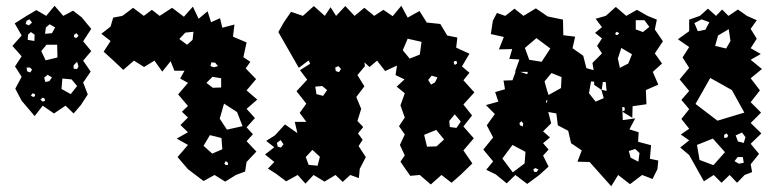

<svg xmlns="http://www.w3.org/2000/svg" viewBox="-20 -616 2677 665"><path d="M55 -267 33 -309 55 -350 32 -386 55 -421 23 -457 55 -493 31 -535 72 -561 106 -581 140 -561 169 -596 199 -561 233 -579 263 -556 296 -516 268 -473 296 -439 268 -406 294 -368 268 -330 284 -289 260 -252 235 -223 207 -250 167 -223 128 -250 100 -214ZM82 -549 72 -544 69 -533 80 -528 91 -538ZM171 -521 152 -532 139 -521 136 -499 160 -501ZM100 -496 87 -505 77 -496 76 -478 99 -474ZM245 -501 237 -496 236 -488 244 -484 252 -492ZM178 -461H141L123 -439L138 -407L179 -417ZM252 -386 247 -402 235 -390V-378L247 -377ZM91 -375 84 -382H72L74 -369L85 -365ZM160 -348 145 -357 133 -347 137 -332 151 -335ZM228 -341 196 -344 193 -308 225 -290 247 -318ZM101 -290 93 -293 87 -285 95 -280 101 -283ZM135 -274 128 -278 120 -271 128 -264 136 -267Z M631 -30 595 -72 631 -114 592 -136 631 -158 605 -183 631 -209 610 -229 631 -249 597 -289 631 -329 604 -344 619 -371H584L571 -404L542 -368L515 -406L479 -384L444 -406L407 -374L371 -408L339 -437L363 -474L331 -499L363 -524L372 -555L404 -561L441 -589L478 -561L506 -582L533 -561L576 -589L617 -558L648 -593L668 -551L699 -577L711 -539L742 -553L750 -520L792 -531L787 -489L834 -469L823 -418L847 -402L831 -379L867 -342L834 -303L871 -271L834 -239L863 -207L834 -175L856 -151L834 -127L868 -91L834 -55L829 -22L797 -10L760 13L723 -10L685 11ZM650 -506 622 -503 601 -481 628 -461 647 -478ZM725 -399 712 -400 709 -387 721 -383 735 -387ZM746 -345 716 -350 695 -329 717 -312 746 -313ZM801 -228 756 -257 741 -205 766 -167 820 -179ZM747 -138 707 -148 685 -111 715 -84 750 -99ZM769 -53 762 -58 757 -50 762 -44 770 -45Z M964 -470 944 -505 964 -540 988 -575 1029 -561 1067 -595 1105 -561 1125 -591 1144 -561 1176 -595 1208 -561 1242 -589 1276 -561 1308 -582 1340 -560 1370 -596 1392 -555 1433 -578 1458 -538 1505 -533 1529 -493 1564 -486 1560 -451 1606 -430 1580 -386 1606 -364 1585 -338 1623 -296 1585 -254 1615 -216 1585 -178 1621 -137 1585 -95 1616 -50 1577 -12 1544 17 1509 -10 1472 23 1434 -10 1401 -7 1382 -34 1367 -56 1382 -78 1365 -114 1382 -150 1362 -179 1382 -209 1367 -251 1382 -293 1354 -316 1381 -341 1350 -356 1355 -389 1314 -370 1286 -406 1260 -384 1242 -400 1244 -387 1218 -356 1242 -317 1214 -280 1231 -239 1218 -197 1238 -176 1220 -154 1236 -132 1222 -110 1247 -72 1226 -31 1223 1 1193 -10 1167 14 1142 -10 1104 13 1066 -10 1038 20 1011 -10 971 12 935 -15 908 -32 930 -55 898 -81 930 -106 902 -128 932 -147 967 -185 1010 -155 1001 -194H1041L1018 -225L1041 -257L1007 -300L1044 -340L1019 -373L1054 -395L1050 -405L1048 -406L1015 -381ZM1440 -471 1392 -482 1375 -442 1399 -413 1434 -427ZM1562 -404 1555 -405 1551 -400 1555 -391 1563 -396ZM1161 -377 1152 -387 1141 -382 1143 -370 1154 -366ZM1495 -348 1475 -354 1463 -339 1473 -323 1487 -331ZM1113 -304 1096 -318 1072 -316 1076 -290 1099 -284ZM1576 -195 1555 -220 1536 -197 1538 -176 1561 -173ZM1518 -133 1491 -166 1449 -149 1459 -108 1492 -109ZM962 -116 952 -131 939 -121 942 -108 953 -105ZM1088 -73 1062 -97 1039 -72 1049 -45 1080 -42Z M1697 -12 1664 -28 1688 -57 1654 -98 1688 -140 1666 -182 1694 -221 1663 -252 1706 -264 1695 -297 1729 -307 1724 -337 1755 -338 1766 -368H1764L1779 -410L1744 -412L1754 -446L1708 -445L1725 -488L1680 -498L1687 -544L1701 -571L1730 -561L1762 -586L1793 -561L1836 -587L1877 -559L1930 -548L1931 -494L1972 -489L1963 -449L2000 -423L2011 -380L2036 -373L2032 -398L2065 -431L2048 -457L2065 -483L2041 -502L2065 -522L2043 -551L2078 -561L2113 -592L2149 -561L2186 -582L2223 -561L2255 -548L2248 -514L2276 -473L2248 -431L2273 -396L2241 -367L2260 -323L2217 -304L2219 -255L2171 -248L2170 -208L2136 -229L2137 -200L2180 -206L2160 -168L2192 -158L2190 -125L2235 -113L2231 -66L2260 -60L2257 -30L2240 4L2204 -10L2162 22L2121 -10L2097 29L2022 -55L1980 -56L1995 -95L1958 -120L1948 -163L1912 -182L1907 -223L1880 -228H1879L1889 -189L1861 -161L1885 -140L1861 -120L1880 -98L1861 -77L1880 -39L1848 -10L1806 21L1765 -10L1735 19ZM2212 -546H2182V-514L2207 -505L2229 -523ZM2116 -506 2111 -501 2113 -495H2119L2125 -501ZM1838 -484 1798 -450 1813 -409 1856 -402 1886 -448ZM2169 -428 2132 -450 2120 -413 2127 -381 2156 -396ZM1803 -360 1806 -359 1808 -367H1782ZM1925 -349 1890 -363 1866 -334 1877 -295H1878V-293L1880 -287L1923 -311ZM2020 -293 2043 -264 2071 -276 2063 -305 2038 -322V-333L2027 -334ZM2078 -332H2064H2068L2064 -305L2081 -301ZM1871 -261 1874 -260 1876 -268 1873 -270ZM2143 -245H2134H2135L2136 -230L2144 -234ZM2134 -229 2135 -230 2132 -231ZM1792 -189 1786 -196 1779 -190 1781 -182 1791 -178ZM1800 -90 1755 -114 1720 -67 1756 -19 1797 -50ZM2180 -100 2158 -93 2164 -70 2191 -56 2195 -86ZM1834 -34 1827 -29 1830 -21 1838 -20 1845 -29Z M2367 -79 2336 -105 2367 -130 2338 -150 2367 -170 2340 -204 2367 -238 2340 -270 2367 -301 2334 -341 2367 -381 2344 -417 2367 -453 2328 -480 2367 -508V-548L2404 -561L2432 -586L2460 -561L2481 -583L2503 -561L2536 -583L2567 -561L2601 -546L2580 -516L2601 -482L2580 -449L2615 -429L2580 -409L2619 -377L2580 -345L2612 -303L2580 -262L2616 -226L2580 -190L2617 -154L2580 -118L2609 -83L2580 -47L2585 -20L2559 -10L2533 17L2507 -10L2479 17L2452 -10L2418 12ZM2437 -539 2410 -549 2385 -536 2397 -508 2423 -513ZM2504 -515 2467 -493 2457 -457 2495 -448 2510 -474ZM2515 -304 2440 -346 2389 -256 2465 -198 2558 -226ZM2550 -157 2528 -147 2536 -126 2556 -121 2562 -141ZM2497 -154 2488 -149V-139H2498L2502 -146ZM2491 -89 2449 -136 2394 -114 2403 -62 2451 -44ZM2553 -72H2535L2524 -58L2539 -49L2556 -52Z"/></svg>

Font: Rubik Gemstones
Style: Regular
Weight: 400
Designer: Hubert and Fischer, NaN
Foundry: Hubert and Fischer, NaN
Version: Version 2.200